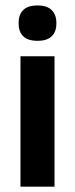

<svg xmlns="http://www.w3.org/2000/svg" viewBox="-20 -702 282 722"><path d="M185 0H57V-490.5H185ZM121 -548.5Q84.5 -548.5 67.2 -565.8Q50 -583 50 -613.5V-616Q50 -646.5 67.2 -664Q84.5 -681.5 121 -681.5Q157 -681.5 174.5 -664Q192 -646.5 192 -616V-613.5Q192 -582.5 174.5 -565.5Q157 -548.5 121 -548.5Z"/></svg>

Font: Anek Kannada Medium SemiBold
Style: Regular
Weight: 600
Version: Version 1.003